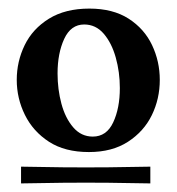

<svg xmlns="http://www.w3.org/2000/svg" viewBox="-20 -704 411 447"><path d="M29 -316Q73 -315 126.5 -314.5Q180 -314 233 -314.5Q286 -315 330 -316V-277Q286 -278 233 -278.5Q180 -279 126.5 -278.5Q73 -278 29 -277ZM187 -350Q131 -350 94 -374Q57 -398 38 -436.5Q19 -475 19 -518Q19 -561 37.5 -599Q56 -637 94 -660.5Q132 -684 188 -684Q243 -684 279.5 -660.5Q316 -637 334 -599Q352 -561 352 -518Q352 -474 333.5 -436Q315 -398 278 -374Q241 -350 187 -350ZM196 -386Q228 -386 243.5 -419Q259 -452 259 -499Q259 -536 249.5 -570Q240 -604 221.5 -625.5Q203 -647 176 -647Q145 -647 129.5 -613.5Q114 -580 114 -533Q114 -496 123 -462.5Q132 -429 150.5 -407.5Q169 -386 196 -386Z"/></svg>

Font: Ruwudu SemiBold
Style: Regular
Weight: 600
Designer: Becca Hirsbrunner Spalinger
Foundry: SIL International
Version: Version 3.000